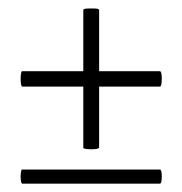

<svg xmlns="http://www.w3.org/2000/svg" viewBox="-20 -442 438 461"><path d="M34 -1Q31 -1 30 -9.5Q29 -18 30 -26.5Q31 -35 33 -35H364Q367 -35 368 -26.5Q369 -18 368 -9.5Q367 -1 364 -1ZM34 -234Q31 -234 30 -243.5Q29 -253 30 -262Q31 -271 33 -271H364Q367 -271 368 -262Q369 -253 368 -243.5Q367 -234 364 -234ZM218 -88Q218 -85 208.5 -84Q199 -83 189.5 -84Q180 -85 180 -87V-418Q180 -421 189.5 -421.5Q199 -422 208.5 -421.5Q218 -421 218 -418Z"/></svg>

Font: Cormorant Light
Style: Italic
Weight: 300
Italic angle: -10°
Designer: Christian Thalmann (Catharsis Fonts)
Foundry: Catharsis Fonts
Version: Version 4.000